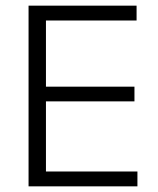

<svg xmlns="http://www.w3.org/2000/svg" viewBox="-20 -659 558 679"><path d="M81 0V-639H142.5V0ZM100 0V-52.5H466V0ZM116 -300.5V-352.5H455.5V-300.5ZM99 -586.5V-639H463V-586.5Z"/></svg>

Font: Anek Telugu Medium Light
Style: Regular
Weight: 300
Version: Version 1.003